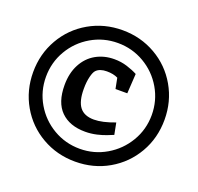

<svg xmlns="http://www.w3.org/2000/svg" viewBox="-131 -880 1072 1041"><g transform="rotate(20 405.0 -360.0)"><path d="M26 -360Q26 -465 76 -552Q126 -639 213 -689Q300 -739 405 -739Q510 -739 597 -689Q684 -639 734 -552Q784 -465 784 -360Q784 -254 734 -167.5Q684 -81 597.5 -31Q511 19 405 19Q300 19 213 -31Q126 -81 76 -168Q26 -255 26 -360ZM710 -360Q710 -443 669 -513Q628 -583 558 -624Q488 -665 405 -665Q322 -665 252 -624Q182 -583 141 -513Q100 -443 100 -360Q100 -277 141 -207Q182 -137 252 -96Q322 -55 405 -55Q487 -55 557 -96Q627 -137 668.5 -207Q710 -277 710 -360ZM210 -352Q210 -421 237 -472Q264 -523 311 -549.5Q358 -576 417 -576Q456 -576 491 -565Q526 -554 552 -540L545 -426H477L465 -487Q439 -500 401 -500Q360 -500 340 -479Q330 -469 322.5 -439Q315 -409 315 -368Q315 -297 341 -263.5Q367 -230 423 -230Q472 -230 543 -257L556 -190Q550 -188 525 -177.5Q500 -167 467 -159.5Q434 -152 401 -152Q311 -152 260.5 -202Q210 -252 210 -352Z"/></g></svg>

Font: Enriqueta SemiBold
Style: Regular
Weight: 600
Designer: Viviana Monsalve, Gustavo Ibarra
Foundry: 72Puntos
Version: Version 2.000